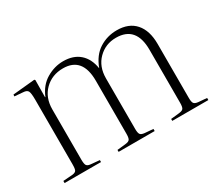

<svg xmlns="http://www.w3.org/2000/svg" viewBox="-100 -734 1073 945"><g transform="rotate(-30 437.0 -261.5)"><path d="M33 0V-12L87 -16Q103 -18 108 -26Q113 -34 113 -60V-427Q113 -465 107 -476.5Q101 -488 80 -489L32 -493L33 -503L158 -515L162 -511L161 -414H163Q186 -470 231.5 -496.5Q277 -523 326 -523Q384 -523 419 -492Q454 -461 463 -404Q486 -466 531 -494.5Q576 -523 631 -523Q699 -523 735.5 -481.5Q772 -440 772 -364V-57Q772 -35 777.5 -26.5Q783 -18 802 -16L850 -12V0H645V-11L692 -16Q712 -18 717.5 -26.5Q723 -35 723 -58V-359Q723 -493 609 -493Q549 -493 508 -452Q467 -411 467 -344V-57Q467 -35 472.5 -26.5Q478 -18 497 -16L545 -12V0H340V-11L387 -16Q407 -18 412.5 -26.5Q418 -35 418 -58V-359Q418 -493 308 -493Q245 -493 203.5 -452Q162 -411 162 -344V-59Q162 -35 167 -26.5Q172 -18 187 -16L240 -11V0Z"/></g></svg>

Font: Display Extralight
Style: Regular
Weight: 200
Designer: Latin by Veronika Burian and Jose Scaglione. Greek by Irene Vlachou. Cyrillic by Vera Evstafieva.
Foundry: TypeTogether
Version: Version 3.002